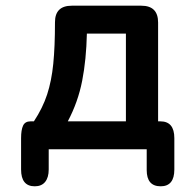

<svg xmlns="http://www.w3.org/2000/svg" viewBox="-20 -524 686 674"><path d="M102 130Q54 130 54 71V-39Q54 -68 61 -83Q68 -98 87 -98H99Q130 -145 145.5 -192.5Q161 -240 167 -300Q173 -360 173 -446Q173 -504 232 -504H476Q535 -504 535 -445V-98H543Q592 -98 592 -39V71Q592 130 544 130Q495 130 495 73V0H151V71Q151 99 138.5 114.5Q126 130 102 130ZM218 -98H422V-406H285Q283 -315 268.5 -240.5Q254 -166 218 -98Z"/></svg>

Font: Zen Maru Gothic
Style: Bold
Weight: 700
Designer: Yoshimichi Ohira
Foundry: Positype
Version: Version 1.001